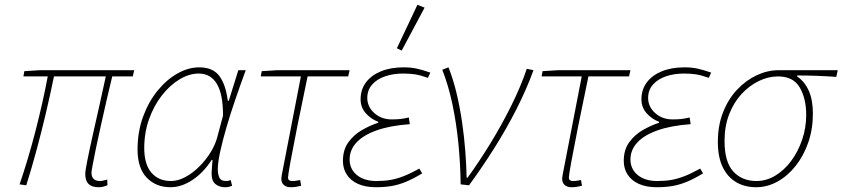

<svg xmlns="http://www.w3.org/2000/svg" viewBox="-20 -772 3528 804"><path d="M393 12Q365 12 351 -1.5Q337 -15 337 -44Q337 -56 345.5 -99Q354 -142 367.5 -202.5Q381 -263 396 -329Q411 -395 423 -452H206Q190 -374 171.5 -295.5Q153 -217 132.5 -141.5Q112 -66 90 4L62 0Q98 -105 128.5 -223Q159 -341 180 -452H78L82 -474L146 -478H542L536 -452H450Q438 -404 426 -351Q414 -298 402.5 -246.5Q391 -195 382 -152Q373 -109 368 -81.5Q363 -54 363 -49Q363 -32 372 -23Q381 -14 399 -14Q404 -14 410.5 -15.5Q417 -17 429 -20L430 4Q421 7 413 9.5Q405 12 393 12Z M694 12Q633 12 594.5 -28Q556 -68 556 -146Q556 -220 579 -283Q602 -346 640 -392.5Q678 -439 723.5 -464.5Q769 -490 814 -490Q871 -490 898 -454.5Q925 -419 934 -350H938L978 -478H1009Q987 -418 966 -357Q945 -296 928.5 -239.5Q912 -183 902 -137Q892 -91 892 -62Q892 -43 898.5 -28.5Q905 -14 927 -14Q933 -14 938 -15.5Q943 -17 946 -18L952 6Q944 9 938 10.5Q932 12 921 12Q899 12 882.5 -1Q866 -14 866 -46Q866 -55 867.5 -70.5Q869 -86 870 -102H866Q832 -49 786 -18.5Q740 12 694 12ZM696 -14Q725 -14 756 -30.5Q787 -47 815 -75Q843 -103 863 -136Q883 -169 891 -202L914 -288Q914 -378 888 -421Q862 -464 812 -464Q772 -464 731.5 -439.5Q691 -415 657.5 -372Q624 -329 604 -272.5Q584 -216 584 -152Q584 -84 614 -49Q644 -14 696 -14Z M1196 12Q1180 12 1169 3Q1158 -6 1158 -24Q1158 -29 1159.5 -36Q1161 -43 1162 -50L1240 -452H1072L1076 -474L1140 -478H1444L1438 -452H1268Q1244 -338 1225.5 -245.5Q1207 -153 1196.5 -95.5Q1186 -38 1186 -28Q1186 -21 1190.5 -17.5Q1195 -14 1203 -14Q1209 -14 1215 -14.5Q1221 -15 1237 -18L1241 6Q1227 9 1218.5 10.5Q1210 12 1196 12Z M1554 12Q1510 12 1479 -2Q1448 -16 1432 -41Q1416 -66 1416 -98Q1416 -145 1439 -176.5Q1462 -208 1496 -227.5Q1530 -247 1564 -258V-262Q1534 -273 1512 -297.5Q1490 -322 1490 -356Q1490 -397 1512.5 -427Q1535 -457 1575.5 -473.5Q1616 -490 1670 -490Q1702 -490 1726 -484.5Q1750 -479 1782 -468L1772 -446Q1741 -457 1719 -460.5Q1697 -464 1668 -464Q1627 -464 1593 -452.5Q1559 -441 1538.5 -418Q1518 -395 1518 -362Q1518 -325 1547.5 -298.5Q1577 -272 1620 -272Q1640 -272 1655 -273.5Q1670 -275 1692 -280L1696 -252Q1613 -246 1557 -226Q1501 -206 1472.5 -175Q1444 -144 1444 -104Q1444 -64 1474.5 -39Q1505 -14 1556 -14Q1589 -14 1615 -18.5Q1641 -23 1669.5 -34Q1698 -45 1736 -66L1748 -46Q1710 -23 1679.5 -10.5Q1649 2 1619.5 7Q1590 12 1554 12ZM1662 -560 1642 -570 1728 -752 1758 -740Z M1909 0Q1908 -86 1899.5 -171.5Q1891 -257 1874.5 -335.5Q1858 -414 1832 -480L1858 -490Q1878 -440 1892 -381Q1906 -322 1915 -260Q1924 -198 1928.5 -138.5Q1933 -79 1934 -28H1938Q1986 -94 2033.5 -171.5Q2081 -249 2121 -329.5Q2161 -410 2186 -484L2214 -478Q2184 -396 2142.5 -314.5Q2101 -233 2051 -153.5Q2001 -74 1944 4Z M2372 12Q2356 12 2345 3Q2334 -6 2334 -24Q2334 -29 2335.5 -36Q2337 -43 2338 -50L2416 -452H2248L2252 -474L2316 -478H2620L2614 -452H2444Q2420 -338 2401.5 -245.5Q2383 -153 2372.5 -95.5Q2362 -38 2362 -28Q2362 -21 2366.5 -17.5Q2371 -14 2379 -14Q2385 -14 2391 -14.5Q2397 -15 2413 -18L2417 6Q2403 9 2394.5 10.5Q2386 12 2372 12Z M2730 12Q2686 12 2655 -2Q2624 -16 2608 -41Q2592 -66 2592 -98Q2592 -145 2615 -176.5Q2638 -208 2672 -227.5Q2706 -247 2740 -258V-262Q2710 -273 2688 -297.5Q2666 -322 2666 -356Q2666 -397 2688.5 -427Q2711 -457 2751.5 -473.5Q2792 -490 2846 -490Q2878 -490 2902 -484.5Q2926 -479 2958 -468L2948 -446Q2917 -457 2895 -460.5Q2873 -464 2844 -464Q2803 -464 2769 -452.5Q2735 -441 2714.5 -418Q2694 -395 2694 -362Q2694 -325 2723.5 -298.5Q2753 -272 2796 -272Q2816 -272 2831 -273.5Q2846 -275 2868 -280L2872 -252Q2789 -246 2733 -226Q2677 -206 2648.5 -175Q2620 -144 2620 -104Q2620 -64 2650.5 -39Q2681 -14 2732 -14Q2765 -14 2791 -18.5Q2817 -23 2845.5 -34Q2874 -45 2912 -66L2924 -46Q2886 -23 2855.5 -10.5Q2825 2 2795.5 7Q2766 12 2730 12Z M3146 12Q3099 12 3063 -9Q3027 -30 3006.5 -72Q2986 -114 2986 -178Q2986 -247 3008 -302.5Q3030 -358 3067 -397Q3104 -436 3149 -457Q3194 -478 3240 -478H3488L3482 -450Q3441 -453 3400.5 -454.5Q3360 -456 3318 -456V-452Q3350 -430 3367 -391.5Q3384 -353 3384 -296Q3384 -231 3364.5 -175Q3345 -119 3311.5 -77Q3278 -35 3235.5 -11.5Q3193 12 3146 12ZM3148 -14Q3189 -14 3226.5 -36.5Q3264 -59 3293 -98Q3322 -137 3339 -187Q3356 -237 3356 -291Q3356 -359 3329 -405.5Q3302 -452 3238 -452Q3197 -452 3157 -432.5Q3117 -413 3084.5 -377.5Q3052 -342 3033 -292.5Q3014 -243 3014 -182Q3014 -94 3050.5 -54Q3087 -14 3148 -14Z"/></svg>

Font: Source Sans Variable
Style: Italic
Weight: 200
Italic angle: -11°
Designer: Paul D. Hunt
Foundry: Adobe Systems Incorporated
Version: Version 3.006;hotconv 1.0.111;makeotfexe 2.5.65597